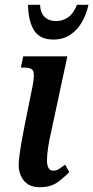

<svg xmlns="http://www.w3.org/2000/svg" viewBox="-20 -771 389 801"><path d="M146 10Q103 10 80.5 -16.5Q58 -43 58 -83Q58 -100 62 -129Q66 -158 72 -191Q78 -224 84 -254L116 -412Q125 -460 118.5 -474.5Q112 -489 81 -489H67L77 -536H261L193 -219Q186 -190 181 -157.5Q176 -125 176 -103Q176 -59 202 -59Q215 -59 226 -66Q237 -73 252 -84L269 -53Q249 -32 220.5 -11Q192 10 146 10ZM202 -606Q146 -606 122 -644.5Q98 -683 97 -751H147Q149 -716 167 -699.5Q185 -683 213 -683Q242 -683 264.5 -699Q287 -715 301 -751H349Q341 -713 322.5 -680Q304 -647 274 -626.5Q244 -606 202 -606Z"/></svg>

Font: Noto Serif ExtraCondensed SemiBold
Style: Italic
Weight: 600
Width: 2
Italic angle: -12°
Designer: Monotype Design Team
Foundry: Monotype Imaging Inc.
Version: Version 2.013